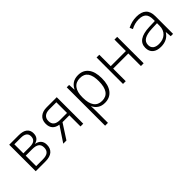

<svg xmlns="http://www.w3.org/2000/svg" viewBox="135 -1516 2731 2731"><g transform="rotate(-45 1500.0 -151.0)"><path d="M137 -533H328Q412 -533 455 -499.5Q498 -466 498 -403Q498 -354 474.5 -324.5Q451 -295 408 -284V-281Q459 -272 488 -240Q517 -208 517 -153Q517 -80 471 -40Q425 0 334 0H137ZM322 -304Q384 -304 413 -327Q442 -350 442 -398Q442 -486 323 -486H193V-304ZM327 -47Q395 -47 428 -73Q461 -99 461 -154Q461 -208 427 -232.5Q393 -257 325 -257H193V-47Z M844 -230Q780 -239 747 -276Q714 -313 714 -377Q714 -452 761.5 -492.5Q809 -533 890 -533H1093V0H1038V-224H900L755 0H691ZM1038 -271V-486H896Q834 -486 801.5 -457.5Q769 -429 769 -377Q769 -271 897 -271Z M1293 -532H1341L1347 -431H1350Q1372 -481 1416.5 -511.5Q1461 -542 1529 -542Q1628 -542 1683 -472Q1738 -402 1738 -270Q1738 -135 1681 -62.5Q1624 10 1523 10Q1458 10 1415 -19Q1372 -48 1350 -94H1346Q1350 -47 1350 13V240H1293ZM1678 -272Q1678 -384 1639 -438.5Q1600 -493 1519 -493Q1436 -493 1393 -437Q1350 -381 1350 -277V-266Q1350 -154 1391 -96.5Q1432 -39 1514 -39Q1678 -39 1678 -272Z M1893 -532H1948V-302H2253V-532H2308V0H2253V-253H1948V0H1893Z M2480 -138Q2480 -299 2727 -309L2846 -313V-346Q2846 -425 2810 -459Q2774 -493 2700 -493Q2619 -493 2544 -452L2524 -498Q2610 -542 2703 -542Q2801 -542 2850.5 -496.5Q2900 -451 2900 -355V0H2853L2846 -89H2843Q2782 10 2650 10Q2570 10 2525 -28.5Q2480 -67 2480 -138ZM2846 -217V-269L2739 -265Q2639 -261 2587.5 -230.5Q2536 -200 2536 -139Q2536 -90 2568 -64.5Q2600 -39 2659 -39Q2744 -39 2795 -87Q2846 -135 2846 -217Z"/></g></svg>

Font: Noto Sans Mono UI Light
Style: Regular
Weight: 300
Monospace: yes
Designer: Monotype Design team
Foundry: Monotype Imaging Inc.
Version: Version 1.000